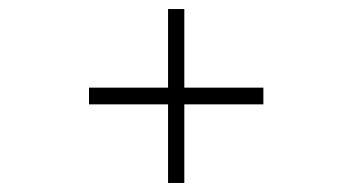

<svg xmlns="http://www.w3.org/2000/svg" viewBox="-20 -556 780 425"><path d="M177 -362H352V-536H388V-362H563V-325H388V-151H352V-325H177Z"/></svg>

Font: Major Mono Display
Style: Regular
Weight: 400
Designer: Emre Parlak
Foundry: Emre Parlak
Version: Version 2.000; ttfautohint (v1.8) -l 8 -r 50 -G 200 -x 14 -D